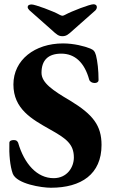

<svg xmlns="http://www.w3.org/2000/svg" viewBox="-20 -868 534 902"><path d="M129 -847C117 -847 110 -843 110 -835C110 -830 113 -825 118 -820L223 -727C246 -706 255 -698 273 -698C292 -698 301 -706 324 -727L428 -819C433 -824 435 -830 435 -835C435 -843 429 -848 419 -848C402 -848 318 -816 285 -798C281 -796 277 -794 273 -794C269 -794 266 -796 261 -798C230 -816 144 -847 129 -847ZM219 14C362 14 457 -50 457 -187C457 -278 417 -330 310 -395C228 -443 175 -479 175 -526C175 -586 207 -616 268 -616C332 -616 377 -574 399 -494C402 -484 413 -478 425 -478C436 -478 443 -484 443 -491C443 -539 438 -580 431 -608C425 -628 420 -633 404 -640C377 -651 327 -664 276 -664C144 -664 43 -587 43 -471C43 -356 130 -308 213 -261C290 -218 327 -192 327 -128C327 -82 295 -31 232 -31C154 -31 94 -98 65 -198C60 -207 56 -210 44 -210C33 -210 24 -206 24 -197C22 -144 27 -88 40 -52C59 -4 175 14 219 14Z"/></svg>

Font: EB Garamond
Style: Bold
Weight: 700
Designer: Georg Duffner and Octavio Pardo
Foundry: Georg Duffner
Version: Version 1.000;PS 001.000;hotconv 1.0.88;makeotf.lib2.5.64775